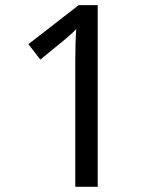

<svg xmlns="http://www.w3.org/2000/svg" viewBox="-20 -717 612 737"><path d="M355 0H269V-482.4Q269 -563 272.9 -605.5Q256.3 -587.9 228.5 -564.9L134.8 -488.3L88.9 -547.4L282.2 -697.3H355Z"/></svg>

Font: Noto Sans Kannada
Style: Regular
Weight: 400
Designer: Monotype Design team
Foundry: Monotype Imaging Inc.
Version: Version 1.00